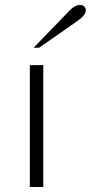

<svg xmlns="http://www.w3.org/2000/svg" viewBox="-20 -752 365 772"><path d="M100 -490H154V0H100ZM260 -710Q282 -732 301 -732Q312 -732 318.5 -726Q325 -720 325 -710Q325 -691 289 -666L137 -560H115Z"/></svg>

Font: Fahkwang ExtraLight
Style: Regular
Weight: 275
Designer: Suppakit Chalermlarp | Katatrad Co.,Ltd.
Foundry: Cadson Demak Co.,Ltd.
Version: Version 1.000; ttfautohint (v1.6)